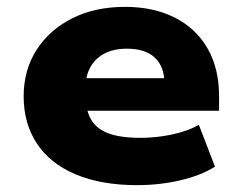

<svg xmlns="http://www.w3.org/2000/svg" viewBox="-20 -529 702 560"><path d="M380 11Q275 11 200.5 -20.5Q126 -52 87.5 -110.5Q49 -169 49 -248Q49 -324 86 -382.5Q123 -441 189.5 -475Q256 -509 345 -509Q427 -509 489 -478Q551 -447 585 -388.5Q619 -330 619 -248V-206H206V-301H477L460 -285Q459 -336 431 -361.5Q403 -387 350 -387Q312 -387 285 -373Q258 -359 243.5 -333Q229 -307 229 -268V-255Q229 -211 244.5 -182.5Q260 -154 295 -140.5Q330 -127 390 -127Q437 -127 483 -137Q529 -147 560 -165L607 -43Q566 -17 505.5 -3Q445 11 380 11Z"/></svg>

Font: Nunito Sans 10pt SemiExpanded Black
Style: Regular
Weight: 900
Width: 6
Designer: Vernon Adams
Foundry: Vernon Adams
Version: Version 3.101;gftools[0.9.27]